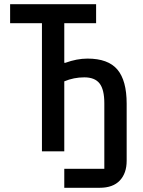

<svg xmlns="http://www.w3.org/2000/svg" viewBox="-20 -718 680 911"><path d="M285 83H475V-228Q475 -293 452.5 -322Q430 -351 380 -351Q330 -351 285 -332V0H179V-608H28V-698H436V-608H285V-420H290Q345 -440 395 -440Q493 -440 537 -388Q581 -336 581 -226V45Q581 104 548.5 138.5Q516 173 453 173H285Z"/></svg>

Font: Writer Medium
Style: Regular
Weight: 500
Monospace: yes
Designer: Mike Abbink, Paul van der Laan, Pieter van Rosmalen
Foundry: Bold Monday
Version: Version 2.001 2020